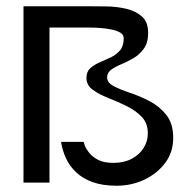

<svg xmlns="http://www.w3.org/2000/svg" viewBox="-20 -583 595 613"><path d="M352 10Q308 10 276 -1.5Q244 -13 223 -33Q202 -53 190.5 -78Q179 -103 175 -130H247Q247 -129 250.5 -119Q254 -109 264 -96Q274 -83 292.5 -73Q311 -63 342 -63Q376 -63 400.5 -76Q425 -89 438.5 -110.5Q452 -132 452 -157Q452 -190 432 -210.5Q412 -231 383 -245Q354 -259 325 -270.5Q296 -282 276 -296.5Q256 -311 256 -334Q256 -354 268 -365Q280 -376 297.5 -383.5Q315 -391 333 -399.5Q351 -408 363 -422Q375 -436 375 -461Q375 -472 364.5 -478.5Q354 -485 337.5 -488.5Q321 -492 302 -493.5Q283 -495 266 -495H138V0H55V-563H266Q290 -563 321.5 -562.5Q353 -562 383 -555Q413 -548 433 -530.5Q453 -513 453 -478Q453 -447 439.5 -428Q426 -409 406.5 -397.5Q387 -386 367.5 -378Q348 -370 335 -360.5Q322 -351 322 -336Q322 -319 343 -308Q364 -297 395.5 -286.5Q427 -276 458.5 -259.5Q490 -243 511.5 -215.5Q533 -188 533 -143Q533 -97 507.5 -63Q482 -29 441 -9.5Q400 10 352 10Z"/></svg>

Font: Darker Grotesque SemiBold
Style: Regular
Weight: 600
Designer: Gabriel Lam
Foundry: TypeRant
Version: Version 1.000;gftools[0.9.28]